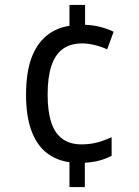

<svg xmlns="http://www.w3.org/2000/svg" viewBox="-20 -744 560 774"><path d="M323 -644Q356 -643 386 -635Q416 -627 438 -616L412 -545Q389 -556 361.5 -562.5Q334 -569 311 -569Q264 -569 233 -546.5Q202 -524 187 -478Q172 -432 172 -363Q172 -294 187 -249.5Q202 -205 232.5 -183.5Q263 -162 308 -162Q344 -162 373 -170Q402 -178 430 -191V-116Q407 -104 381.5 -97Q356 -90 322 -88V10H260V-90Q205 -98 166 -129.5Q127 -161 106 -219Q85 -277 85 -362Q85 -450 106 -508Q127 -566 166.5 -599Q206 -632 260 -640V-724H323Z"/></svg>

Font: Noto Sans Arabic SemiCondensed
Style: Regular
Weight: 400
Width: 4
Designer: Monotype Design Team, Nadine Chahine, Nizar Qandah and Khaled Hosny
Foundry: Monotype Imaging Inc.
Version: Version 2.012